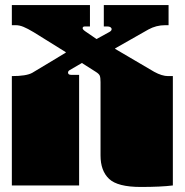

<svg xmlns="http://www.w3.org/2000/svg" viewBox="-20 -454 733 762"><path d="M379 163V147Q379 138 379 133.5Q379 129 379 124.5Q379 120 379 111V110Q379 97 379 91Q379 85 379 73V22Q379 13 379 8.5Q379 4 379 -0.5Q379 -5 379 -14V-15Q379 -28 379 -34Q379 -40 379 -52V-128Q379 -146 376 -153.5Q373 -161 360 -169L305 -204L257 -176Q250 -172 250 -166Q250 -157 262 -157H294V282H27V147Q27 138 27 133.5Q27 129 27 124.5Q27 120 27 111V110Q27 97 27 91Q27 85 27 73V22Q27 13 27 8.5Q27 4 27 -0.5Q27 -5 27 -14V-15Q27 -28 27 -34Q27 -40 27 -52V-152Q85 -152 108 -165L241 -245V-247L114 -326Q89 -341 73 -347.5Q57 -354 43 -354H27V-434H337V-349H317Q308 -349 308 -342Q308 -337 318 -330L363 -299L414 -327Q423 -332 423 -338Q423 -343 418.5 -346Q414 -349 406 -349H392V-434H649V-354H635Q600 -354 569 -337L437 -262V-260L592 -169Q623 -152 647 -152H666V282Q618 288 539 288Q447 288 413 256Q379 224 379 163Z"/></svg>

Font: Danfo
Style: Regular
Weight: 400
Version: Version 1.000;Glyphs 3.2 (3236)